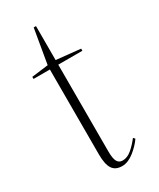

<svg xmlns="http://www.w3.org/2000/svg" viewBox="-177 -721 655 793"><g transform="rotate(-30 150.5 -324.5)"><path d="M160 15Q128 15 114 -6.5Q100 -28 100 -75V-480H22V-490L101 -500L129 -664H140V-502L255 -490V-480H140V-66Q140 -32 148 -18Q156 -4 173 -4Q195 -4 215.5 -21Q236 -38 256 -64L263 -56Q255 -44 243.5 -32Q232 -20 218.5 -9Q205 2 190 8.5Q175 15 160 15Z"/></g></svg>

Font: Kalnia ExtraLight
Style: Regular
Weight: 250
Designer: Frida Medrano
Foundry: Frida Medrano
Version: Version 1.105